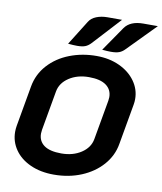

<svg xmlns="http://www.w3.org/2000/svg" viewBox="-100 -1020 935 1109"><g transform="rotate(10 367.5 -465.5)"><path d="M29 -196Q29 -213 32 -231L74 -469Q87 -543 136.5 -597.5Q186 -652 259.5 -680.5Q333 -709 417 -709Q492 -709 551.5 -681.5Q611 -654 645 -606.5Q679 -559 679 -502Q679 -486 676 -469L634 -231Q622 -161 574 -106.5Q526 -52 452.5 -21.5Q379 9 291 9Q213 9 153.5 -18Q94 -45 61.5 -92Q29 -139 29 -196ZM487 -234 528 -466Q530 -480 530 -487Q530 -531 496 -556Q462 -581 395 -581Q327 -581 278.5 -549Q230 -517 221 -466L180 -234Q178 -218 178 -212Q178 -168 211.5 -143.5Q245 -119 313 -119Q381 -119 429.5 -151Q478 -183 487 -234ZM332 -894Q346 -917 375 -928.5Q404 -940 440 -940H525L375 -777Q359 -760 341.5 -753.5Q324 -747 295 -747Q274 -747 242 -750ZM541 -894Q573 -940 650 -940H735L575 -777Q559 -760 541 -753.5Q523 -747 493 -747Q472 -747 442 -750Z"/></g></svg>

Font: K2D ExtraBold
Style: Italic
Weight: 800
Italic angle: -10°
Designer: Katatrad Aksorn Co.,Ltd.
Foundry: Cadson Demak Co.,Ltd.
Version: Version 1.000; ttfautohint (v1.6)